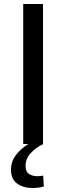

<svg xmlns="http://www.w3.org/2000/svg" viewBox="-20 -720 331 960"><path d="M96 0V-700H195V0ZM140 220Q98 220 66.5 198.5Q35 177 35 128Q35 82 67.5 45.5Q100 9 144 -12L196 0Q159 18 133.5 45.5Q108 73 108 109Q108 139 125.5 150Q143 161 166 161Q182 161 196 158L199 212Q178 220 140 220Z"/></svg>

Font: Georama Extended
Style: Regular
Weight: 400
Width: 7
Designer: Jean-Baptiste Levee
Foundry: Production Type
Version: Version 1.000